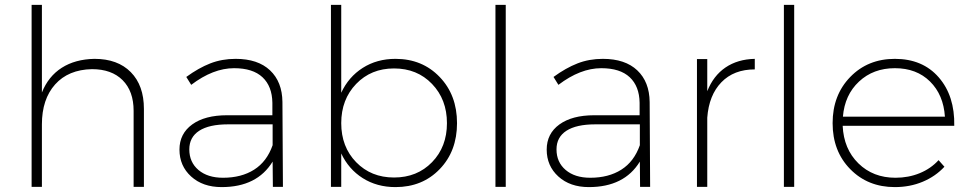

<svg xmlns="http://www.w3.org/2000/svg" viewBox="-20 -762 3957 783"><path d="M365.2 -522Q460 -522 513.4 -467.8Q566.9 -413.6 566.9 -317.9V0H524.9V-310.1Q524.9 -390.1 480 -435.1Q435.1 -480 355 -480Q258.8 -478 204.8 -417.7Q150.9 -357.4 150.9 -254.9V0H108.9V-742.2H150.9V-384.8Q177.2 -450.7 231.9 -485.6Q286.6 -520.5 365.2 -522Z M1092.8 0 1091.8 -103Q1028.3 1 883.8 1Q807.1 1 759.5 -42.2Q711.9 -85.4 711.9 -151.9Q711.9 -216.8 763.7 -254.4Q815.4 -292 905.8 -292H1090.8V-342.8Q1089.8 -410.2 1050.5 -447Q1011.2 -483.9 934.6 -483.9Q849.1 -483.9 759.8 -416L739.7 -448.2Q790 -484.9 837.4 -503.4Q884.8 -522 940.9 -522Q1031.7 -522 1081.3 -475.1Q1130.9 -428.2 1131.8 -346.2L1133.8 0ZM889.6 -37.1Q964.4 -37.1 1016.4 -70.1Q1068.4 -103 1091.8 -169.9V-254.9H909.7Q833 -254.9 792.5 -228.8Q752 -202.6 752 -152.8Q752 -100.6 789.3 -68.8Q826.7 -37.1 889.6 -37.1Z M1592.8 -522Q1702.1 -522 1772.9 -448.2Q1843.8 -374.5 1843.8 -259.8Q1843.8 -145.5 1773.2 -72.3Q1702.6 1 1592.8 1Q1517.1 1 1459.2 -35.6Q1401.4 -72.3 1371.6 -136.2V0H1329.6V-742.2H1371.6V-383.8Q1401.4 -448.2 1459.2 -485.1Q1517.1 -522 1592.8 -522ZM1586.9 -38.1Q1681.2 -38.1 1741.9 -100.6Q1802.7 -163.1 1802.7 -259.8Q1802.7 -356.4 1741.9 -419.7Q1681.2 -482.9 1586.9 -482.9Q1493.2 -482.9 1432.4 -419.7Q1371.6 -356.4 1371.6 -259.8Q1371.6 -163.1 1432.4 -100.6Q1493.2 -38.1 1586.9 -38.1Z M2042.5 0H2000.5V-742.2H2042.5Z M2590.3 0 2589.4 -103Q2525.9 1 2381.3 1Q2304.7 1 2257.1 -42.2Q2209.5 -85.4 2209.5 -151.9Q2209.5 -216.8 2261.2 -254.4Q2313 -292 2403.3 -292H2588.4V-342.8Q2587.4 -410.2 2548.1 -447Q2508.8 -483.9 2432.1 -483.9Q2346.7 -483.9 2257.3 -416L2237.3 -448.2Q2287.6 -484.9 2335 -503.4Q2382.3 -522 2438.5 -522Q2529.3 -522 2578.9 -475.1Q2628.4 -428.2 2629.4 -346.2L2631.3 0ZM2387.2 -37.1Q2461.9 -37.1 2513.9 -70.1Q2565.9 -103 2589.4 -169.9V-254.9H2407.2Q2330.6 -254.9 2290 -228.8Q2249.5 -202.6 2249.5 -152.8Q2249.5 -100.6 2286.9 -68.8Q2324.2 -37.1 2387.2 -37.1Z M2864.3 -521V-390.1Q2889.2 -453.1 2938.7 -486.8Q2988.3 -520.5 3058.1 -522V-479Q2972.7 -479 2921.9 -426.5Q2871.1 -374 2864.3 -282.2V0H2822.3V-521Z M3218.8 0H3176.8V-742.2H3218.8Z M3629.4 -522Q3742.7 -522 3808.3 -446.5Q3874 -371.1 3871.6 -249H3416.5Q3420.9 -154.3 3480.7 -95.7Q3540.5 -37.1 3631.8 -37.1Q3685.1 -37.1 3730.5 -55.7Q3775.9 -74.2 3807.6 -108.9L3831.5 -82Q3794.9 -42.5 3742.9 -20.8Q3690.9 1 3629.4 1Q3519 1 3447.3 -72.3Q3375.5 -145.5 3375.5 -259.8Q3375.5 -374 3447.3 -448Q3519 -522 3629.4 -522ZM3417.5 -286.1H3833.5Q3827.6 -375.5 3772.7 -429.7Q3717.8 -483.9 3629.4 -483.9Q3541.5 -483.9 3483.2 -429.4Q3424.8 -375 3417.5 -286.1Z"/></svg>

Font: Montserrat Ultra Light
Style: Regular
Weight: 200
Designer: Julieta Ulanovsky
Foundry: Julieta Ulanovsky
Version: Version 3.001;PS 003.001;hotconv 1.0.70;makeotf.lib2.5.58329